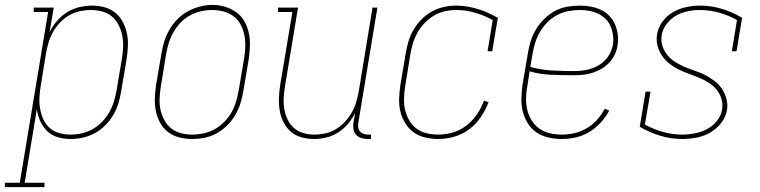

<svg xmlns="http://www.w3.org/2000/svg" viewBox="-91 -561 3111 786"><path d="M-71 205V187H-10L106 -512H47V-530H129L112 -430Q125 -455 143 -476Q161 -497 184.5 -511.5Q208 -526 234.5 -532Q261 -538 286 -538Q313 -538 338 -531Q363 -524 382 -508Q401 -492 412.5 -469.5Q424 -447 429 -422Q434 -397 432.5 -370Q431 -343 427 -317L405 -187Q401 -162 393.5 -137.5Q386 -113 372.5 -90Q359 -67 339.5 -47.5Q320 -28 296.5 -15.5Q273 -3 248 2.5Q223 8 198 8Q170 8 145 0.5Q120 -7 102 -24.5Q84 -42 73.5 -65.5Q63 -89 60 -115L10 187H91V205ZM197 -10Q220 -10 243 -15Q266 -20 287.5 -32Q309 -44 326.5 -62Q344 -80 356 -101Q368 -122 375 -144.5Q382 -167 386 -190L408 -320Q412 -344 413 -368Q414 -392 409.5 -415Q405 -438 394.5 -458.5Q384 -479 367 -493.5Q350 -508 327 -514Q304 -520 280 -520Q258 -520 235 -515Q212 -510 191.5 -498Q171 -486 154 -468Q137 -450 125.5 -429Q114 -408 107.5 -386Q101 -364 97 -341L76 -211Q72 -188 70.5 -164Q69 -140 73 -117Q77 -94 86 -73.5Q95 -53 111.5 -38Q128 -23 150.5 -16.5Q173 -10 197 -10Z M695 8Q669 8 643 1.5Q617 -5 597 -20.5Q577 -36 564.5 -58.5Q552 -81 547 -106.5Q542 -132 543 -159Q544 -186 548 -213L570 -343Q574 -368 582 -393Q590 -418 603.5 -441Q617 -464 636.5 -483.5Q656 -503 679.5 -515.5Q703 -528 728.5 -534.5Q754 -541 779 -541Q806 -541 831.5 -533Q857 -525 877.5 -510Q898 -495 910.5 -472Q923 -449 928 -423.5Q933 -398 932 -371Q931 -344 927 -317L905 -187Q901 -162 893 -137Q885 -112 871.5 -89Q858 -66 838.5 -47Q819 -28 795.5 -15Q772 -2 746.5 3Q721 8 695 8ZM696 -10Q719 -10 742.5 -15Q766 -20 787 -31.5Q808 -43 826 -61Q844 -79 856 -100Q868 -121 875 -144Q882 -167 886 -190L908 -320Q912 -344 913 -368.5Q914 -393 909.5 -416Q905 -439 894.5 -459.5Q884 -480 865.5 -494Q847 -508 824 -514Q801 -520 777 -520Q753 -520 730 -514.5Q707 -509 686 -497.5Q665 -486 648 -468Q631 -450 619 -429Q607 -408 600 -385.5Q593 -363 589 -340L568 -210Q564 -186 562.5 -161.5Q561 -137 565.5 -114.5Q570 -92 580.5 -71.5Q591 -51 608.5 -36.5Q626 -22 649 -16Q672 -10 696 -10Z M1194 8Q1168 8 1143 1Q1118 -6 1099.5 -22Q1081 -38 1069.5 -61Q1058 -84 1054 -109Q1050 -134 1051 -160.5Q1052 -187 1056 -213L1106 -512H1047V-530H1129L1076 -210Q1072 -187 1070.5 -163Q1069 -139 1072.5 -116.5Q1076 -94 1085.5 -73.5Q1095 -53 1111.5 -38Q1128 -23 1150 -16.5Q1172 -10 1196 -10Q1218 -10 1241 -15Q1264 -20 1284.5 -32.5Q1305 -45 1321.5 -63Q1338 -81 1349.5 -101.5Q1361 -122 1367.5 -144Q1374 -166 1378 -189L1434 -530H1454L1376 -59Q1374 -49 1375.5 -39.5Q1377 -30 1383 -23Q1389 -16 1398 -13Q1407 -10 1417 -10H1428V8H1414Q1400 8 1387.5 4Q1375 0 1366.5 -9.5Q1358 -19 1356 -32Q1354 -45 1356 -59L1363 -98Q1351 -75 1333.5 -54Q1316 -33 1293 -18.5Q1270 -4 1244.5 2Q1219 8 1194 8Z M1704 8Q1677 8 1650.5 2Q1624 -4 1603 -19Q1582 -34 1568 -56.5Q1554 -79 1548 -104.5Q1542 -130 1543 -158Q1544 -186 1548 -213L1570 -343Q1574 -368 1581.5 -392.5Q1589 -417 1602.5 -440Q1616 -463 1635.5 -482.5Q1655 -502 1678 -514.5Q1701 -527 1726.5 -532.5Q1752 -538 1777 -538Q1801 -538 1823.5 -534Q1846 -530 1867 -523.5Q1888 -517 1908 -508Q1928 -499 1947 -488L1924 -351H1905L1926 -479Q1893 -497 1855.5 -508.5Q1818 -520 1778 -520Q1754 -520 1731 -515Q1708 -510 1687 -498Q1666 -486 1648.5 -468Q1631 -450 1619 -429Q1607 -408 1600 -385.5Q1593 -363 1589 -340L1568 -210Q1564 -186 1563 -161Q1562 -136 1567 -113Q1572 -90 1583.5 -69.5Q1595 -49 1613.5 -35Q1632 -21 1655.5 -15.5Q1679 -10 1704 -10Q1734 -10 1764 -19Q1794 -28 1819 -47.5Q1844 -67 1862 -93.5Q1880 -120 1890 -149L1909 -143Q1897 -111 1877.5 -82Q1858 -53 1830 -32Q1802 -11 1769 -1.5Q1736 8 1704 8Z M2209 8Q2181 8 2154.5 2Q2128 -4 2106 -18.5Q2084 -33 2070 -55.5Q2056 -78 2049.5 -103.5Q2043 -129 2043.5 -157Q2044 -185 2048 -213L2070 -343Q2074 -369 2082 -394Q2090 -419 2104 -442Q2118 -465 2138 -484.5Q2158 -504 2181.5 -516.5Q2205 -529 2231 -533.5Q2257 -538 2282 -538Q2305 -538 2327 -534Q2349 -530 2368.5 -521Q2388 -512 2403 -496.5Q2418 -481 2426.5 -461.5Q2435 -442 2438 -419.5Q2441 -397 2437 -375Q2434 -355 2425 -336.5Q2416 -318 2401.5 -303Q2387 -288 2369 -278Q2351 -268 2331.5 -262Q2312 -256 2292 -254.5Q2272 -253 2253 -253Q2208 -253 2163.5 -255Q2119 -257 2077 -269L2068 -210Q2063 -185 2062.5 -160Q2062 -135 2067.5 -111.5Q2073 -88 2085.5 -68Q2098 -48 2117 -34.5Q2136 -21 2160 -15.5Q2184 -10 2209 -10Q2235 -10 2261 -16Q2287 -22 2311 -36Q2335 -50 2353.5 -71Q2372 -92 2385 -116L2403 -108Q2389 -82 2368 -59Q2347 -36 2321 -20.5Q2295 -5 2266.5 1.5Q2238 8 2209 8ZM2258 -270Q2275 -270 2292 -272Q2309 -274 2326 -279Q2343 -284 2358.5 -293Q2374 -302 2386.5 -315Q2399 -328 2407 -344.5Q2415 -361 2418 -378Q2421 -397 2418.5 -416.5Q2416 -436 2408.5 -453.5Q2401 -471 2387.5 -484Q2374 -497 2357.5 -505Q2341 -513 2321.5 -516.5Q2302 -520 2282 -520Q2259 -520 2235.5 -515.5Q2212 -511 2190 -499.5Q2168 -488 2150 -470Q2132 -452 2119.5 -430.5Q2107 -409 2100 -386.5Q2093 -364 2089 -340L2080 -287Q2123 -275 2168 -272.5Q2213 -270 2258 -270Z M2703 8Q2655 8 2611 -5.5Q2567 -19 2528 -42L2552 -186H2572L2549 -51Q2584 -32 2622.5 -21Q2661 -10 2703 -10Q2728 -10 2753.5 -15Q2779 -20 2802.5 -32Q2826 -44 2843.5 -65.5Q2861 -87 2865 -113Q2869 -136 2862 -158Q2855 -180 2840.5 -196.5Q2826 -213 2807 -224.5Q2788 -236 2767 -244.5Q2746 -253 2725 -260.5Q2704 -268 2684.5 -278Q2665 -288 2647.5 -302Q2630 -316 2618 -334.5Q2606 -353 2600.5 -375Q2595 -397 2599 -421Q2603 -448 2621 -472.5Q2639 -497 2664.5 -511.5Q2690 -526 2718 -532Q2746 -538 2774 -538Q2821 -538 2865 -524.5Q2909 -511 2947 -488L2924 -351H2905L2926 -479Q2892 -498 2853.5 -509Q2815 -520 2774 -520Q2749 -520 2724.5 -515Q2700 -510 2677.5 -497.5Q2655 -485 2638.5 -463.5Q2622 -442 2618 -418Q2614 -394 2621 -372.5Q2628 -351 2642.5 -334Q2657 -317 2676 -305.5Q2695 -294 2715.5 -285.5Q2736 -277 2757.5 -270Q2779 -263 2798.5 -252.5Q2818 -242 2835.5 -228.5Q2853 -215 2865 -196.5Q2877 -178 2883 -155.5Q2889 -133 2885 -110Q2880 -81 2860.5 -56.5Q2841 -32 2815 -17.5Q2789 -3 2760 2.5Q2731 8 2703 8Z"/></svg>

Font: Iosevka Slab Thin
Style: Italic
Weight: 100
Italic angle: -9°
Monospace: yes
Designer: Belleve Invis
Foundry: Belleve Invis
Version: Version 11.1.1; ttfautohint (v1.8.3)